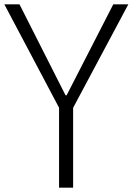

<svg xmlns="http://www.w3.org/2000/svg" viewBox="-27 -861 609 881"><path d="M244 0V-366.7L-7 -841H62.5L273.7 -423.8H278.7L492.7 -841H561.8L308.5 -366.3V0Z"/></svg>

Font: Matangi Light
Style: Regular
Weight: 300
Designer: Prashant Pant
Foundry: The Graphic Ant
Version: Version 3.002